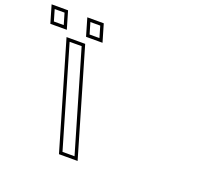

<svg xmlns="http://www.w3.org/2000/svg" viewBox="-439 -978 1200 1137"><g transform="rotate(20 161.0 -409.5)"><path d="M43.1 0H160.6L-34.4 -667H-151.9ZM-43.9 -708H59.9L27.4 -819H-76.3ZM-268.9 -708H-165.1L-197.6 -819H-301.3ZM58.1 -20 -125.2 -647H-49.4L133.9 -20ZM-28.9 -728 -49.6 -799H12.5L33.2 -728ZM-253.9 -728 -274.6 -799H-212.5L-191.8 -728Z"/></g></svg>

Font: Din Kursivschrift
Style: BreitLeftGho
Weight: 400
Version: Version 1.089